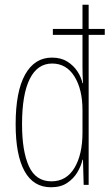

<svg xmlns="http://www.w3.org/2000/svg" viewBox="-20 -780 474 810"><path d="M195 10Q121 10 83.5 -58Q46 -126 46 -256Q46 -394 86 -465.5Q126 -537 199 -537Q237 -537 263.5 -520.5Q290 -504 306.5 -479Q323 -454 328 -429H330Q329 -448 328.5 -464.5Q328 -481 328 -497V-633H203V-658H328V-760H354V-658H422V-633H354V0H333L330 -106H328Q322 -79 306 -52.5Q290 -26 263 -8Q236 10 195 10ZM197 -15Q260 -15 294 -71.5Q328 -128 328 -221V-315Q328 -403 294 -457.5Q260 -512 200 -512Q138 -512 105.5 -447Q73 -382 73 -256Q73 -142 102 -78.5Q131 -15 197 -15Z"/></svg>

Font: Noto Sans Sinhala UI ExtraCondensed Thin
Style: Regular
Weight: 100
Width: 2
Designer: Jelle Bosma - Monotype Design Team
Foundry: Monotype Imaging Inc.
Version: Version 2.006; ttfautohint (v1.8.4.7-5d5b)